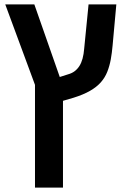

<svg xmlns="http://www.w3.org/2000/svg" viewBox="-20 -618 559 878"><path d="M140 240V-230L4 -598H137L268 -224V240ZM203 -138 194 -247 291 -278Q309 -283 321.5 -292.5Q334 -302 343 -316Q352 -330 357.5 -350Q363 -370 365 -396L385 -598H512L495 -411Q492 -376 486.5 -346Q481 -316 470.5 -289.5Q460 -263 441 -241.5Q422 -220 391.5 -202.5Q361 -185 316 -171Z"/></svg>

Font: Noto Sans Hebrew SemiBold
Style: Regular
Weight: 600
Designer: Monotype Design Team
Foundry: Monotype Imaging Inc.
Version: Version 2.003